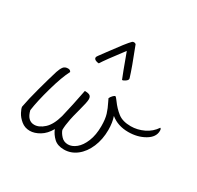

<svg xmlns="http://www.w3.org/2000/svg" viewBox="-158 -918 1134 1107"><g transform="rotate(30 408.5 -364.5)"><path d="M817 -368Q817 -326 770 -298.5Q723 -271 661 -271Q592 -271 544 -310Q557 -273 557 -224Q557 -161 535 -109Q513 -57 475 -27.5Q437 2 391 2Q348 2 323.5 -21Q299 -44 287 -74Q264 -33 230.5 -13Q197 7 166 7Q133 7 108.5 -13Q84 -33 71.5 -57Q59 -81 59 -92Q69 -147 91 -228Q113 -309 130 -364Q138 -388 148 -401.5Q158 -415 179 -415Q194 -415 199 -403Q173 -354 146 -258.5Q119 -163 110 -98Q125 -36 171 -36Q203 -36 235.5 -65.5Q268 -95 286 -160Q294 -192 306.5 -250Q319 -308 327 -351Q352 -351 361.5 -344Q371 -337 371 -320Q371 -301 354 -239Q339 -183 336 -166Q327 -121 327 -92Q332 -75 350 -55Q368 -35 396 -35Q423 -35 449.5 -56.5Q476 -78 493.5 -121Q511 -164 511 -223Q511 -270 501.5 -300.5Q492 -331 476 -362Q467 -380 466 -383Q470 -393 479.5 -403Q489 -413 494 -413Q498 -413 505 -403.5Q512 -394 514 -392Q540 -356 571.5 -331.5Q603 -307 657 -307Q701 -307 743 -327Q785 -347 810 -385Q817 -382 817 -368ZM481 -513Q463 -557 434 -637L421 -672Q337 -562 317 -529Q304 -529 294 -534.5Q284 -540 284 -549Q284 -555 292 -565L323 -607Q398 -710 421 -732Q425 -736 432 -736Q437 -736 441 -734Q445 -732 446 -730Q497 -600 514 -543Q517 -533 503.5 -523Q490 -513 481 -513Z"/></g></svg>

Font: Charmonman
Style: Regular
Weight: 400
Designer: Ekaluck Peanpanawate
Foundry: Cadson Demak Co.,Ltd.
Version: Version 1.000; ttfautohint (v1.6)